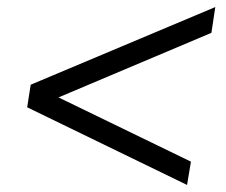

<svg xmlns="http://www.w3.org/2000/svg" viewBox="-20 -558 640 544"><path d="M510 -34 57 -254 67 -318 590 -538 579 -465 115 -269 119 -295 521 -100Z"/></svg>

Font: Nunito Sans 10pt
Style: Italic
Weight: 400
Italic angle: -9°
Designer: Vernon Adams
Foundry: Vernon Adams
Version: Version 3.101;gftools[0.9.27]